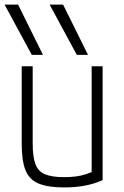

<svg xmlns="http://www.w3.org/2000/svg" viewBox="-22 -810 542 840"><path d="M117 -570 -2 -790H57L166 -570ZM314 -570 195 -790H254L363 -570ZM258 10Q188 10 147 -7Q106 -24 89.5 -65.5Q73 -107 73 -180V-520H121V-182Q121 -124 133 -92Q145 -60 175 -47.5Q205 -35 259 -35Q287 -35 310 -38Q333 -41 354.5 -48Q376 -55 398 -66L379 -34V-520H427V-22Q392 -6 350.5 2Q309 10 258 10Z"/></svg>

Font: M PLUS Code Latin Light
Style: Regular
Weight: 300
Designer: Coji Morishita
Foundry: UNDERFOREST DESIGN
Version: Version 1.002; ttfautohint (v1.8.3)